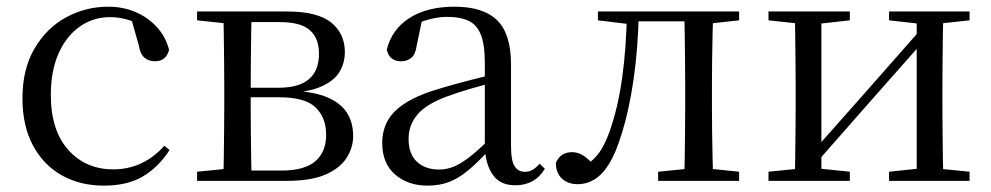

<svg xmlns="http://www.w3.org/2000/svg" viewBox="-20 -551 3019 585"><path d="M296.6 14.6Q223.8 14.6 167.8 -17.1Q111.8 -48.8 80.1 -108.5Q48.4 -168.3 48.4 -251.4Q48.4 -340.7 85.2 -403.2Q121.9 -465.8 181.5 -498.2Q241 -530.6 309.8 -530.6Q354.5 -530.6 392.7 -514.4Q430.9 -498.1 457.7 -468.8Q484.5 -439.5 495.2 -399.3Q486.3 -364.4 452.7 -364.4Q432 -364.4 419.6 -375.7Q407.1 -386.9 402.7 -413.5L377.7 -501.6L427.8 -461.9Q397.5 -482.4 370.4 -490.6Q343.3 -498.8 315 -498.8Q263.9 -498.8 222.9 -469.9Q182 -441 158.5 -388.2Q134.9 -335.4 134.9 -261.5Q134.9 -153.9 187.9 -94.5Q240.8 -35 325.2 -35Q370 -35 408.9 -52.7Q447.9 -70.3 480.8 -106.9L496.6 -93.9Q463.6 -42.3 415.9 -13.8Q368.2 14.6 296.6 14.6Z M580.5 0V-27.8L689.7 -38.6L703.2 -31.3H837.6Q907.8 -31.3 940.7 -59.7Q973.7 -88.1 973.7 -140.4Q973.7 -192.3 941.8 -223.4Q910 -254.6 831.6 -254.6H703.2V-283.7H829Q951.9 -283.7 951.9 -387.5Q951.9 -434.3 924.2 -459Q896.4 -483.7 832 -483.7H703.2L689.7 -477.4L580.5 -489.1V-516H854.6Q947.5 -516 989.2 -482.3Q1030.8 -448.6 1030.8 -391.7Q1030.8 -362.3 1016.7 -335.8Q1002.5 -309.3 967.1 -291.2Q931.7 -273.1 867.5 -267.5L870.1 -274.5Q937.6 -271.7 978.4 -254Q1019.1 -236.3 1037.6 -206.6Q1056 -177 1056 -136.9Q1056 -101.9 1036.6 -70.8Q1017.2 -39.6 973.2 -19.8Q929.2 0 854.6 0ZM660.1 0Q661.3 -24.4 661.8 -65.3Q662.3 -106.3 662.8 -150.3Q663.3 -194.3 663.3 -228.5V-288.3Q663.3 -321.7 662.8 -365.7Q662.3 -409.7 661.8 -450.7Q661.3 -491.8 660.1 -516H746.8Q745.8 -491.8 745.3 -450.2Q744.8 -408.7 744.3 -361.2Q743.8 -313.7 743.8 -272V-228.5Q743.8 -194.3 744.3 -150.3Q744.8 -106.3 745.3 -65.3Q745.8 -24.4 746.8 0Z M1282.7 14.6Q1223.5 14.6 1184.1 -19.1Q1144.6 -52.8 1144.6 -115.1Q1144.6 -153.9 1161.8 -184.3Q1178.9 -214.6 1218.4 -239Q1257.9 -263.5 1323.9 -282.3Q1365.8 -294.9 1411.8 -306.7Q1457.8 -318.5 1497.8 -327.7V-303.3Q1457.8 -293.3 1416.7 -281.5Q1375.6 -269.7 1341.6 -257Q1278.3 -233.6 1251.6 -201.7Q1224.9 -169.7 1224.9 -128.2Q1224.9 -81.6 1250.5 -58Q1276.2 -34.4 1318.1 -34.4Q1340.6 -34.4 1362.6 -43.3Q1384.6 -52.2 1412.7 -74.2Q1440.7 -96.3 1478.8 -134.4L1487.5 -87.1H1463.9Q1432.7 -53.7 1405.5 -31.1Q1378.2 -8.4 1349.1 3.1Q1320 14.6 1282.7 14.6ZM1549.8 13.6Q1505.1 13.6 1482.8 -16.6Q1460.5 -46.7 1457.2 -99.7V-103.3V-359Q1457.2 -415 1445.1 -445.3Q1432.9 -475.6 1407.7 -487.6Q1382.6 -499.6 1343 -499.6Q1314.3 -499.6 1285.1 -491.4Q1255.9 -483.2 1222.7 -464.7L1266.2 -491.9L1249.8 -412.7Q1246.2 -386 1233.7 -375.2Q1221.1 -364.3 1202.4 -364.3Q1166.2 -364.3 1158.5 -399.7Q1173.4 -461 1227.1 -495.8Q1280.8 -530.6 1365.2 -530.6Q1452.5 -530.6 1494.8 -489.2Q1537 -447.8 1537 -354.6V-107.7Q1537 -60.8 1548.1 -44.2Q1559.1 -27.5 1579.4 -27.5Q1592 -27.5 1602 -33.2Q1612 -38.8 1624.4 -52.1L1640.1 -36.7Q1624.2 -10.7 1601.6 1.4Q1579 13.6 1549.8 13.6Z M1739.7 10.2Q1710.6 10.2 1692.1 -7Q1673.7 -24.2 1673.7 -54.8Q1680.7 -71.3 1693.1 -79.3Q1705.4 -87.4 1723.3 -87.4Q1741.3 -87.4 1757.3 -77Q1773.4 -66.6 1791.6 -45.9V-35.9H1763V-46.1Q1788.7 -62.7 1805.5 -85.7Q1822.2 -108.6 1836.9 -149.1Q1862.7 -221.4 1875.6 -313.7Q1888.5 -406.1 1890.3 -516H1926.4Q1924.2 -403.6 1910.3 -308Q1896.4 -212.4 1872.6 -138.5Q1856 -84.3 1835.6 -51.4Q1815.2 -18.6 1791.2 -4.2Q1767.3 10.2 1739.7 10.2ZM1801.8 -489.1V-516H1905V-477.4H1897.8ZM1906.8 -486V-516H2097.9V-486ZM1985.2 0V-27.8L2093.9 -38.6H2126.3L2232 -27.8V0ZM2064.7 0Q2065.7 -24.4 2066.2 -65.3Q2066.7 -106.3 2067.2 -150.3Q2067.7 -194.3 2067.7 -228.5V-288.3Q2067.7 -321.7 2067.2 -365.7Q2066.7 -409.7 2066.2 -450.7Q2065.7 -491.8 2064.7 -516H2153.2Q2152.2 -491.8 2151.2 -450.7Q2150.2 -409.7 2149.7 -365.7Q2149.2 -321.7 2149.2 -288.3V-228.5Q2149.2 -194.3 2149.7 -150.3Q2150.2 -106.3 2151.2 -65.3Q2152.2 -24.4 2153.2 0ZM2108.5 -477.4V-516H2232V-489.1L2126.3 -477.4Z M2321.5 0V-27.8L2429.7 -38.6H2464.3L2569.3 -27.8V0ZM2688.9 0V-27.8L2791.6 -38.6H2826L2934.2 -27.8V0ZM2401.1 0Q2402.3 -24.4 2402.8 -65.3Q2403.3 -106.3 2403.8 -150.3Q2404.3 -194.3 2404.3 -228.5V-288.3Q2404.3 -321.7 2403.8 -365.7Q2403.3 -409.7 2402.8 -450.7Q2402.3 -491.8 2401.1 -516H2482.7V0ZM2460.1 -46.9 2424.9 -65.8H2436.3L2613.2 -265.6L2794 -470.9L2827.7 -451H2816.4L2638.1 -249.4ZM2773.1 0V-516H2854.4Q2853.4 -491.8 2852.9 -450.7Q2852.4 -409.7 2851.9 -365.7Q2851.4 -321.7 2851.4 -288.3V-228.5Q2851.4 -194.3 2851.9 -150.3Q2852.4 -106.3 2852.9 -65.3Q2853.4 -24.4 2854.4 0ZM2321.5 -489.1V-516H2569.3V-489.1L2465.1 -477.4H2430.7ZM2688.9 -489.1V-516H2934.2V-489.1L2826.8 -477.4H2792.4Z"/></svg>

Font: Noto Serif JP
Style: Regular
Weight: 200
Designer: Ryoko NISHIZUKA 西塚涼子 (kana & ideographs); Frank Grießhammer (Latin, Greek & Cyrillic); Wenlong ZHANG 张文龙 (bopomofo); San
Foundry: Adobe
Version: Version 2.001;hotconv 1.1.0;makeotfexe 2.6.0